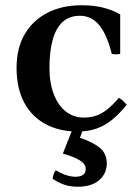

<svg xmlns="http://www.w3.org/2000/svg" viewBox="-20 -485 534 730"><path d="M274 15Q205 15 152.5 -13.5Q100 -42 71.5 -96Q43 -150 43 -227Q43 -302 74 -355Q105 -408 160.5 -436.5Q216 -465 290 -465Q338 -465 374 -455.5Q410 -446 437 -430V-280Q421 -277 405 -280Q387 -353 357.5 -389Q328 -425 284 -425Q243 -425 217.5 -401Q192 -377 180 -332.5Q168 -288 168 -227Q168 -170 184.5 -127Q201 -84 230.5 -61Q260 -38 298 -38Q324 -38 345 -45Q366 -52 387 -68.5Q408 -85 432 -113Q441 -108 448 -101.5Q455 -95 462 -87Q434 -52 406 -29.5Q378 -7 346.5 4Q315 15 274 15ZM192 162Q211 174 230.5 180.5Q250 187 267 187Q306 187 306 157Q306 139 284 125Q262 111 219 99L258 0H298L284 39Q333 55 359.5 77Q386 99 386 136Q386 175 357 200Q328 225 276 225Q248 225 225.5 217.5Q203 210 180 195Q182 176 192 162Z"/></svg>

Font: Poltawski Nowy SemiBold
Style: Regular
Weight: 600
Version: Version 1.001;gftools[0.9.25]